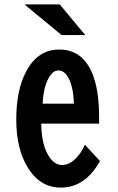

<svg xmlns="http://www.w3.org/2000/svg" viewBox="-20 -811 540 876"><path d="M252.4 -791 369.1 -650.9H261.2L91.3 -791ZM432.1 -247.1H168Q169.4 -156.2 198.7 -105Q225.6 -58.1 263.7 -58.1Q294.9 -58.1 325.2 -87.4Q350.1 -111.8 367.2 -150.9L436 -76.2Q369.1 44.9 257.3 44.9Q162.6 44.9 106.4 -46.9Q54.2 -131.8 54.2 -266.1Q54.2 -399.4 99.1 -484.4Q151.9 -585 250 -585Q351.6 -585 397.5 -484.4Q432.1 -408.2 432.1 -278.8ZM317.4 -337.9Q314.5 -411.1 294.4 -451.2Q275.4 -489.7 246.6 -489.7Q220.2 -489.7 200.2 -451.7Q178.2 -410.2 174.3 -337.9Z"/></svg>

Font: BIZ UDGothic
Style: Bold
Weight: 700
Monospace: yes
Designer: TypeBank Co., Ltd.
Foundry: Morisawa Inc.
Version: Version 1.05